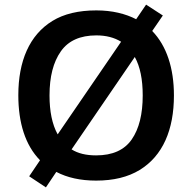

<svg xmlns="http://www.w3.org/2000/svg" viewBox="-20 -770 830 829"><path d="M731 -357.9C731 -475.1 699.7 -571.8 637.2 -636.2L683.1 -703.1L610.8 -750L567.9 -687C521.5 -710.9 463.9 -725.1 396 -725.1C319.3 -725.1 255.9 -710 206.5 -679.7C106.9 -618.7 59.1 -505.9 59.1 -358.9C59.1 -240.2 88.9 -143.1 152.8 -78.1L106 -8.8L178.2 39.1L223.1 -27.8C270.5 -2.9 327.6 9.8 395 9.8C470.2 9.8 532.7 -5.4 583 -36.1C683.1 -97.2 731 -210 731 -357.9ZM193.8 -357.9C193.8 -438.5 210 -502 242.7 -548.3C274.9 -594.2 326.2 -617.2 396 -617.2C438 -617.2 473.6 -607.9 502.9 -589.8L229 -189.9C205.1 -232.9 193.8 -290 193.8 -357.9ZM596.2 -357.9C596.2 -277.3 580.6 -213.9 548.8 -168C517.1 -122.1 465.8 -99.1 395 -99.1C352.1 -99.1 316.9 -107.4 289.1 -125L562 -523.9C585 -482.4 596.2 -427.2 596.2 -357.9Z"/></svg>

Font: Noto Reveo Sans
Style: Regular
Weight: 600
Designer: Monotype Design Team
Foundry: Monotype Imaging Inc.
Version: Version 2.007